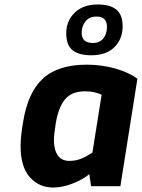

<svg xmlns="http://www.w3.org/2000/svg" viewBox="-20 -832 634 858"><path d="M72 -179Q72 -224 84 -291Q105 -420 172.5 -481.5Q240 -543 368 -543Q435 -543 496 -525.5Q557 -508 594 -480L518 0H387L379 -54Q354 -32 307.5 -13Q261 6 218 6Q154 6 113 -40.5Q72 -87 72 -179ZM393 -150 434 -408Q425 -414 404.5 -419Q384 -424 360 -424Q301 -424 271 -388.5Q241 -353 229 -280Q221 -230 221 -206Q221 -163 238 -138Q255 -113 290 -113Q319 -113 343 -123Q367 -133 393 -150ZM276 -683Q276 -738 313.5 -775Q351 -812 417 -812Q472 -812 500 -789Q528 -766 528 -715Q528 -658 491.5 -621.5Q455 -585 388 -585Q333 -585 304.5 -607.5Q276 -630 276 -683ZM458 -712Q458 -758 411 -758Q379 -758 362 -736.5Q345 -715 345 -685Q345 -640 395 -640Q426 -640 442 -660.5Q458 -681 458 -712Z"/></svg>

Font: Exo
Style: Bold Italic
Weight: 700
Italic angle: -9°
Designer: Natanael Gama
Foundry: Natanael Gama
Version: Version 1.500; ttfautohint (v1.6)